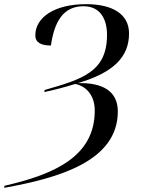

<svg xmlns="http://www.w3.org/2000/svg" viewBox="-39 -744 685 924"><path d="M-17 150 -19 160C247 112 528 31 528 -208C528 -304 457 -347 336 -344C509 -395 582 -471 582 -583C582 -674 506 -724 375 -724C223 -724 131 -660 131 -574C131 -536 164 -525 206 -525C222 -635 262 -714 363 -714C440 -714 476 -657 476 -576C476 -398 357 -363 176 -311L174 -301C219 -310 278 -326 323 -340C381 -328 417 -280 417 -212C417 8 226 94 -17 150Z"/></svg>

Font: Noto Serif Display
Style: Italic
Weight: 400
Italic angle: -12°
Designer: Monotype Design Team
Foundry: Monotype Imaging Inc.
Version: Version 2.009